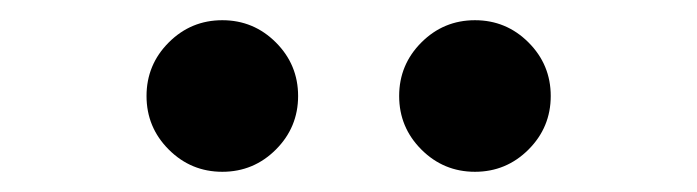

<svg xmlns="http://www.w3.org/2000/svg" viewBox="-20 -770 690 190"><path d="M125 -675Q125 -706 147 -728Q169 -750 200 -750Q231 -750 253 -728Q275 -706 275 -675Q275 -644 253 -622Q231 -600 200 -600Q169 -600 147 -622Q125 -644 125 -675ZM450 -750Q481 -750 503 -728Q525 -706 525 -675Q525 -644 503 -622Q481 -600 450 -600Q419 -600 397 -622Q375 -644 375 -675Q375 -706 397 -728Q419 -750 450 -750Z"/></svg>

Font: Monoikos Medium
Style: Regular
Weight: 500
Designer: Brian Krent
Version: Version 0.088